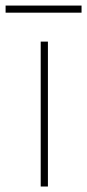

<svg xmlns="http://www.w3.org/2000/svg" viewBox="-60 -680 317 700"><path d="M114.7 0H88.4V-528.3H114.7ZM237.3 -633.8H-39.6V-659.7H237.3Z"/></svg>

Font: Heebo Thin
Style: Regular
Weight: 250
Designer: Oded Ezer
Foundry: Ezer Type House
Version: Version 3.100